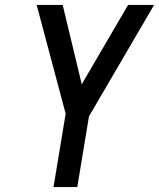

<svg xmlns="http://www.w3.org/2000/svg" viewBox="-20 -755 642 775"><path d="M196 0 245 -296 128 -735H233L310 -415L497 -735H602L339 -285L292 0Z"/></svg>

Font: Iosevka Custom Medium
Style: Italic
Weight: 500
Italic angle: -9°
Designer: Belleve Invis
Foundry: Belleve Invis
Version: Version 27.0.1